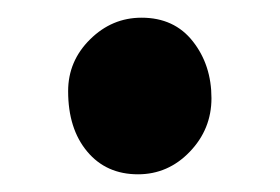

<svg xmlns="http://www.w3.org/2000/svg" viewBox="-20 -467 316 217"><path d="M136 -270Q100 -270 78.5 -295.8Q57 -321.5 57 -364Q57 -398 81.8 -422.5Q106.5 -447 140 -447Q177 -447 198 -420.2Q219 -393.5 219 -356Q219 -321 194.5 -295.5Q170 -270 136 -270Z"/></svg>

Font: Kablammo
Style: Regular
Weight: 400
Designer: Travis Kochel, Lizy Gershenzon, Daria Petrova, Ethan Cohen
Foundry: Vectro Type Foundry
Version: Version 1.002